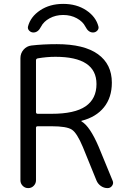

<svg xmlns="http://www.w3.org/2000/svg" viewBox="-20 -967 646 987"><path d="M486 -831Q489 -819 480 -809.5Q471 -800 458 -800Q434 -800 419 -830Q406 -856 375 -873Q344 -890 305 -890Q266 -890 235 -873Q204 -856 191 -830Q176 -800 152 -800Q139 -800 130 -809.5Q121 -819 124 -831Q137 -881 186.5 -914Q236 -947 305 -947Q374 -947 423.5 -914Q473 -881 486 -831ZM165 -657V-391Q165 -382 174 -382H245Q364 -382 420 -420.5Q476 -459 476 -535Q476 -675 265 -675Q220 -675 174 -667Q165 -665 165 -657ZM85 -40V-668Q85 -693 101 -711.5Q117 -730 141 -733Q200 -740 272 -740Q412 -740 483.5 -688.5Q555 -637 555 -542Q555 -466 514.5 -415.5Q474 -365 399 -346Q398 -346 398 -344Q398 -343 399 -343Q442 -318 487 -213L559 -38Q565 -25 556.5 -12.5Q548 0 533 0Q514 0 498.5 -11Q483 -22 476 -39L406 -211Q376 -283 349.5 -300.5Q323 -318 245 -318H174Q165 -318 165 -310V-40Q165 -24 153.5 -12Q142 0 125 0Q108 0 96.5 -12Q85 -24 85 -40Z"/></svg>

Font: Rounded Mplus 1c
Style: Regular
Weight: 400
Version: Version 1.059.20150529